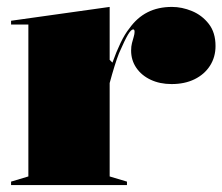

<svg xmlns="http://www.w3.org/2000/svg" viewBox="-20 -535 643 555"><path d="M12 0V-10L62 -25V-464H12V-475L297 -515V-362L305 -354Q316 -385 328.5 -411Q341 -437 354 -453Q376 -484 406.5 -499.5Q437 -515 477 -515Q506 -515 535 -503Q564 -491 583.5 -466Q603 -441 603 -402Q603 -370 587 -345Q571 -320 542.5 -306Q514 -292 476 -292Q442 -292 415.5 -304.5Q389 -317 374 -339Q359 -361 359 -389Q359 -401 361.5 -410.5Q364 -420 366.5 -428.5Q369 -437 369 -443Q369 -450 365 -450Q359 -450 350 -435Q341 -420 324 -381Q318 -366 311 -343.5Q304 -321 297 -295V-25L347 -10V0Z"/></svg>

Font: Kalnia
Style: Bold
Weight: 700
Designer: Frida Medrano
Foundry: Frida Medrano
Version: Version 1.105